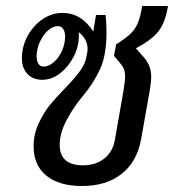

<svg xmlns="http://www.w3.org/2000/svg" viewBox="-20 -610 581 640"><path d="M433 -449 456 -423Q469 -409 476.5 -392.5Q484 -376 484 -351Q484 -341 480 -313L450 -144Q436 -70 385 -30Q334 10 253 10Q177 10 134.5 -24.5Q92 -59 92 -122Q92 -163 109 -199Q126 -235 145 -258.5Q164 -282 198 -317Q233 -353 249 -376.5Q265 -400 268 -421L271 -436L272 -446Q272 -480 242 -503Q243 -499 243 -492Q243 -455 225.5 -421Q208 -387 180 -365.5Q152 -344 121 -344Q90 -344 71.5 -363.5Q53 -383 53 -416Q53 -455 72 -490Q91 -525 122 -546Q153 -567 188 -567Q251 -567 291 -505L300 -560H332Q335 -530 335 -503Q335 -426 313.5 -379.5Q292 -333 257 -291Q225 -253 202 -209.5Q179 -166 179 -127Q179 -59 257 -59Q299 -59 327.5 -81.5Q356 -104 363 -144L391 -304Q397 -339 397 -355Q397 -369 393.5 -378.5Q390 -388 380 -400L360 -424L367 -462Q399 -482 415 -497.5Q431 -513 439.5 -533.5Q448 -554 454 -590H540Q531 -535 508.5 -506Q486 -477 433 -449ZM197 -488Q197 -504 190.5 -513.5Q184 -523 173 -523Q156 -523 139.5 -508Q123 -493 112.5 -469.5Q102 -446 102 -422Q102 -407 108 -397.5Q114 -388 125 -388Q142 -388 159 -402.5Q176 -417 186.5 -440.5Q197 -464 197 -488Z"/></svg>

Font: KoHo Medium
Style: Italic
Weight: 500
Italic angle: -10°
Designer: Cadson Demak & Katatrad Team
Foundry: Cadson Demak Co.,Ltd.
Version: Version 1.000